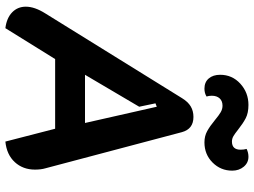

<svg xmlns="http://www.w3.org/2000/svg" viewBox="-138 -822 968 733"><g transform="rotate(90 346.5 -455.0)"><path d="M5 -69Q5 -103 31 -144L354 -665Q368 -688 385.5 -698.5Q403 -709 426 -709Q472 -709 484 -665L622 -144Q627 -127 627 -104Q627 -58 598.5 -27Q570 4 520 9L471 -181H205L87 9Q48 4 26.5 -17Q5 -38 5 -69ZM449 -295 387 -569 374 -564 387 -502 265 -295ZM265 -811Q265 -857 299 -888Q333 -919 380 -919Q411 -919 431 -908.5Q451 -898 475 -879Q490 -867 499.5 -861.5Q509 -856 520 -856Q551 -856 551 -889Q551 -902 548 -912Q562 -919 578 -919Q601 -919 616 -901Q631 -883 631 -857Q631 -813 600 -782Q569 -751 523 -751Q499 -751 480 -761.5Q461 -772 438 -791Q420 -806 408 -813Q396 -820 383 -820Q365 -820 355 -809Q345 -798 345 -779Q345 -768 348 -759Q335 -751 318 -751Q293 -751 279 -767.5Q265 -784 265 -811Z"/></g></svg>

Font: K2D
Style: Bold Italic
Weight: 700
Italic angle: -10°
Designer: Katatrad Aksorn Co.,Ltd.
Foundry: Cadson Demak Co.,Ltd.
Version: Version 1.000; ttfautohint (v1.6)